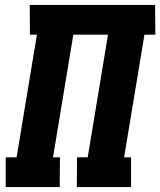

<svg xmlns="http://www.w3.org/2000/svg" viewBox="-20 -755 647 775"><path d="M3 0V-120H47L129 -615H101L100 -735H606L607 -615H563L481 -120H509V0H290L291 -120H334L416 -615H276L194 -120H222L221 0Z"/></svg>

Font: Iosevka Etoile Heavy
Style: Italic
Weight: 900
Italic angle: -9°
Designer: Belleve Invis
Foundry: Belleve Invis
Version: Version 22.1.2; ttfautohint (v1.8.4)